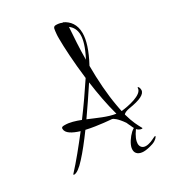

<svg xmlns="http://www.w3.org/2000/svg" viewBox="-323 -937 1123 1248"><g transform="rotate(-30 239.0 -313.0)"><path d="M-85 90C-66 90 -38 70 -2 30C35 -10 76 -62 123 -126C210 -106 312 -100 309 -100C309 -100 309 -100 309 -100C316 -99 342 -83 377 -32C382 -21 386 -11 391 -2C394 6 398 14 402 21C396 24 389 29 381 36C354 61 329 99 324 127C323 132 323 136 323 140C323 169 346 186 382 186C401 186 425 181 453 172C484 161 497 142 497 137C497 136 496 135 494 135C493 135 490 136 486 138C475 143 464 149 451 154C438 158 427 162 412 162C387 162 372 146 372 122C372 117 373 111 374 106C377 92 383 77 393 60C399 50 405 41 410 34C414 39 419 43 425 46C433 50 439 52 444 52C448 52 450 51 450 49C433 18 414 -15 395 -84C403 -95 423 -101 440 -104C525 -117 568 -138 568 -169C568 -185 561 -196 557 -196C555 -196 554 -194 554 -191C554 -141 439 -119 388 -114C385 -130 381 -147 378 -166C362 -255 354 -364 354 -473C402 -562 422 -629 422 -680C422 -745 390 -783 349 -803C348 -803 347 -804 346 -804C344 -804 343 -804 342 -803C329 -810 310 -812 297 -812C273 -812 276 -790 272 -758C271 -751 271 -739 271 -723C271 -663 277 -546 293 -417C244 -343 192 -268 136 -193C97 -208 59 -220 24 -220C11 -220 -3 -221 -3 -206C-3 -173 37 -151 92 -134C29 -53 -32 23 -87 82C-89 84 -90 86 -90 87C-90 89 -88 90 -85 90ZM354 -519C354 -603 360 -686 365 -759C388 -742 405 -716 405 -676C405 -639 391 -590 354 -519ZM350 -116C289 -125 224 -157 163 -182C206 -243 251 -310 298 -381C310 -292 327 -199 350 -116Z"/></g></svg>

Font: Comforter
Style: Regular
Weight: 400
Designer: Robert E. Leuschke
Foundry: Robert E. Leuschke
Version: Version 1.013; ttfautohint (v1.8.3)